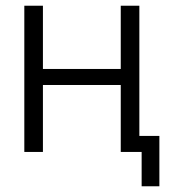

<svg xmlns="http://www.w3.org/2000/svg" viewBox="-20 -531 589 671"><path d="M402 0V-511H467V0ZM65 0V-511H130V0ZM103 -234V-290H427V-234ZM475 120V0H448V-56H537V120Z"/></svg>

Font: TikTok Sans 24pt Light
Style: Regular
Weight: 300
Version: Version 4.000